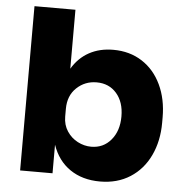

<svg xmlns="http://www.w3.org/2000/svg" viewBox="-53 -781 814 850"><g transform="rotate(5 354.0 -356.0)"><path d="M210 -127V0H66V-730H248V-468Q277 -517 323.5 -542.5Q370 -568 431 -568Q504 -568 559 -532.5Q614 -497 644 -433.5Q674 -370 674 -289V-265Q674 -184 643.5 -119.5Q613 -55 556 -18.5Q499 18 422 18Q344 18 289 -19.5Q234 -57 210 -127ZM492 -277Q492 -341 458.5 -379.5Q425 -418 370 -418Q318 -418 281 -383Q244 -348 244 -289V-255Q244 -218 262.5 -190Q281 -162 310 -147Q339 -132 370 -132Q424 -132 458 -172.5Q492 -213 492 -277Z"/></g></svg>

Font: Sora-SIA ExtraBold
Style: Regular
Weight: 800
Designer: Jonathan Barnbrook, Julián Moncada
Foundry: Barnbrook Fonts
Version: Version 2.000